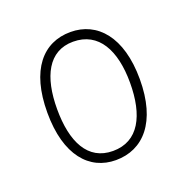

<svg xmlns="http://www.w3.org/2000/svg" viewBox="-74 -790 467 480"><g transform="rotate(-20 159.5 -550.0)"><path d="M158 -380C231 -380 283 -436 283 -550C283 -663 231 -720 160 -720C87 -720 37 -664 37 -550C37 -436 88 -380 158 -380ZM159 -404C92 -404 63 -463 63 -550C63 -636 92 -695 158 -695C226 -695 257 -636 257 -550C257 -463 227 -404 159 -404Z"/></g></svg>

Font: Noto Serif Thai SemiCondensed Thin
Style: Regular
Weight: 100
Width: 4
Designer: Monotype Design Team
Foundry: Monotype Imaging Inc.
Version: Version 2.002